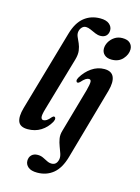

<svg xmlns="http://www.w3.org/2000/svg" viewBox="-141 -806 822 1125"><g transform="rotate(15 270.5 -243.5)"><path d="M323.5 -728.5Q360.5 -728.5 378.8 -712.8Q397 -697 397 -676.5Q397 -655 384.5 -642.2Q372 -629.5 349.5 -629.5Q333.5 -629.5 317 -636.5Q300.5 -643.5 284.8 -650.8Q269 -658 255.5 -658Q241 -658 230.5 -646Q220 -634 218 -617.5Q216.5 -603 223.5 -587.8Q230.5 -572.5 238.5 -554.5Q246.5 -536.5 249.8 -513Q253 -489.5 244 -458L149.5 -133Q137.5 -92.5 140.5 -79.2Q143.5 -66 155 -66Q164 -66 174.2 -72.2Q184.5 -78.5 199 -96Q206 -103.5 211.5 -102.5Q217.5 -102 219.5 -94Q221.5 -86 214.5 -72Q193.5 -34.5 159 -12.8Q124.5 9 79.5 9Q33.5 9 21.5 -20.2Q9.5 -49.5 25 -104.5L166 -594Q186 -663.5 226.5 -696Q267 -728.5 323.5 -728.5ZM449 -512Q420.5 -512 404.8 -526.5Q389 -541 389 -563.5Q389 -583.5 400.2 -603.5Q411.5 -623.5 431.8 -637Q452 -650.5 479 -650.5Q510 -650.5 525.2 -636Q540.5 -621.5 541 -599Q541 -567 516.2 -539.5Q491.5 -512 449 -512ZM479 -331 356 103.5Q336 174.5 295.8 207.5Q255.5 240.5 199 240.5Q162 240.5 144 225.2Q126 210 126 187.5Q126 166 139.5 152.5Q153 139 177 139Q194.5 139 209.5 146Q224.5 153 238.2 160.2Q252 167.5 267 167.5Q297.5 167.5 305 131Q307.5 115 301.2 96.5Q295 78 287 57.5Q279 37 275 14.2Q271 -8.5 278.5 -34L354.5 -301.5Q364.5 -339 364 -353.8Q363.5 -368.5 350.5 -368.5Q342 -368.5 331.2 -361.8Q320.5 -355 304.5 -337Q297 -329.5 290.5 -330.5Q284.5 -331 283 -339Q281.5 -347 288.5 -359.5Q311.5 -399 347 -423.5Q382.5 -448 423.5 -448Q467.5 -448 481 -417.5Q494.5 -387 479 -331Z"/></g></svg>

Font: Fraunces 144pt S050 SemiBold
Style: Italic
Weight: 600
Italic angle: -16°
Version: Version 1.000; ttfautohint (v1.8.3)